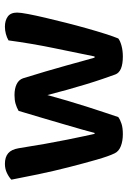

<svg xmlns="http://www.w3.org/2000/svg" viewBox="114 -638 532 801"><g transform="rotate(-90 380.5 -238.0)"><path d="M384 -307Q373 -266 360.5 -224Q348 -182 335.5 -142.5Q323 -103 311.5 -69Q300 -35 292 -11Q281 -3 264 2.5Q247 8 221 8Q192 8 170.5 -0.5Q149 -9 141 -26Q129 -50 114 -102.5Q99 -155 83 -217.5Q67 -280 53.5 -344.5Q40 -409 31 -457Q41 -467 58.5 -475.5Q76 -484 97 -484Q125 -484 141 -470.5Q157 -457 162 -427Q181 -307 198 -223.5Q215 -140 222 -110H226Q230 -127 239.5 -160Q249 -193 261.5 -236Q274 -279 288.5 -328Q303 -377 318 -427Q332 -435 347.5 -439.5Q363 -444 384 -444Q411 -444 429.5 -435Q448 -426 454 -408Q469 -360 482.5 -314Q496 -268 507 -228.5Q518 -189 526.5 -158Q535 -127 540 -110H545Q562 -193 580.5 -283Q599 -373 612 -469Q624 -476 639 -480Q654 -484 669 -484Q695 -484 711.5 -472Q728 -460 728 -433Q728 -419 722 -387.5Q716 -356 706.5 -315.5Q697 -275 685.5 -229.5Q674 -184 662 -141.5Q650 -99 639 -64.5Q628 -30 620 -11Q610 -3 589.5 2.5Q569 8 545 8Q482 8 470 -23Q462 -45 451 -77Q440 -109 428.5 -147Q417 -185 405.5 -226Q394 -267 384 -307Z"/></g></svg>

Font: Baloo Chettan 2 SemiBold
Style: Regular
Weight: 600
Designer: Maithili Shingre, Unnati Kotecha and Ek Type
Foundry: Ek Type
Version: Version 1.640;hotconv 1.0.111;makeotfexe 2.5.65597; ttfautoh